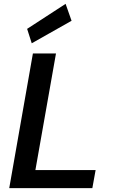

<svg xmlns="http://www.w3.org/2000/svg" viewBox="-20 -978 593 998"><path d="M28 0 151 -700H271L164 -94H477L460 0ZM145 -753 121 -828 321 -958 352 -870Z"/></svg>

Font: DM Sans 12pt SemiBold
Style: Italic
Weight: 600
Italic angle: -10°
Version: Version 4.004;gftools[0.9.30]